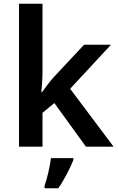

<svg xmlns="http://www.w3.org/2000/svg" viewBox="-20 -780 628 1021"><path d="M206 -399V-760H81V0H206V-180L269 -232L437 0H584L353 -308L570 -542H427L267 -371C245 -347 220 -313 203 -289H200C203 -324 206 -365 206 -399ZM370 71V61H251C246 104 230 172 217 208V221H290C324 172 354 112 370 71Z"/></svg>

Font: Noto Sans Bengali SemiBold
Style: Regular
Weight: 600
Designer: Jelle Bosma - Monotype Design Team
Foundry: Monotype Imaging Inc.
Version: Version 2.003